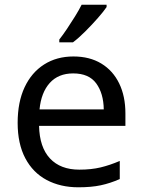

<svg xmlns="http://www.w3.org/2000/svg" viewBox="-20 -786 604 816"><path d="M292 -546Q361 -546 410.5 -516Q460 -486 486.5 -431.5Q513 -377 513 -304V-251H146Q148 -160 192.5 -112.5Q237 -65 317 -65Q368 -65 407.5 -74.5Q447 -84 489 -102V-25Q448 -7 408 1.5Q368 10 313 10Q237 10 178.5 -21Q120 -52 87.5 -113.5Q55 -175 55 -264Q55 -352 84.5 -415Q114 -478 167.5 -512Q221 -546 292 -546ZM291 -474Q228 -474 191.5 -433.5Q155 -393 148 -321H421Q420 -389 389 -431.5Q358 -474 291 -474ZM433 -756Q421 -738 396 -709.5Q371 -681 342.5 -652.5Q314 -624 290 -606H232V-618Q247 -637 264.5 -663Q282 -689 299 -716.5Q316 -744 327 -766H433Z"/></svg>

Font: Noto Sans Buhid
Style: Regular
Weight: 400
Designer: Monotype Design Team
Foundry: Monotype Imaging Inc.
Version: Version 2.001